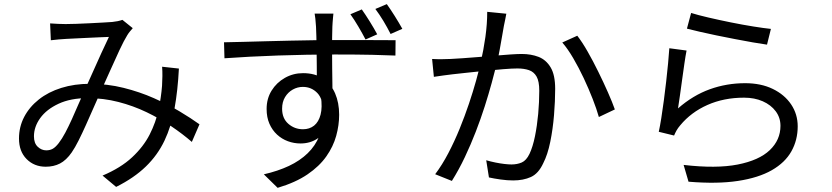

<svg xmlns="http://www.w3.org/2000/svg" viewBox="-20 -847 4040 932"><path d="M223.2 -733.4Q242.4 -732 262.7 -731.1Q283 -730.2 298.4 -730.2Q318.4 -730.2 349.7 -731.3Q380.9 -732.5 415.1 -734.1Q449.3 -735.7 479.1 -737.5Q508.9 -739.3 524.4 -740.3Q538.7 -741.7 551.4 -744.3Q564 -747 574.2 -750.6L624.4 -710.3Q617.3 -702.2 610.7 -694.3Q604 -686.3 598 -676.5Q582.2 -651.2 560 -603.8Q537.8 -556.5 513.2 -500.9Q488.6 -445.3 465 -393.5Q450 -360.3 432.7 -320.6Q415.4 -280.9 397.2 -240.5Q379.1 -200.1 361.6 -165.2Q344.2 -130.4 328 -107Q301.5 -69 271.1 -53.3Q240.8 -37.7 202 -37.7Q146.2 -37.7 109.2 -74.8Q72.2 -112 72.2 -174.6Q72.2 -231.1 97.4 -279.5Q122.7 -327.8 168.5 -364.1Q214.3 -400.5 277.7 -420.3Q341.1 -440.2 417 -440.2Q501.1 -440.2 579.7 -420.6Q658.2 -401 726.8 -370.6Q795.3 -340.2 851.7 -306.4Q908.1 -272.6 948.3 -243.6L911.2 -158.1Q867.3 -196.3 811.9 -233.7Q756.5 -271.2 691.7 -302.3Q626.9 -333.5 554.6 -352.1Q482.4 -370.7 405.4 -370.7Q323.2 -370.7 264.5 -343.5Q205.8 -316.2 175.3 -273.9Q144.8 -231.5 144.8 -185.2Q144.8 -151.8 163.2 -134.5Q181.5 -117.2 204.7 -117.2Q222.3 -117.2 236 -124.8Q249.7 -132.5 265.1 -152.4Q281 -173 296.9 -202.9Q312.7 -232.7 328.7 -268Q344.7 -303.4 360 -339.2Q375.4 -375 389.6 -406Q409.6 -450.1 430.5 -497.1Q451.4 -544.1 471.5 -588.3Q491.7 -632.5 508.7 -667.8Q493.7 -667.2 466.2 -666.1Q438.6 -665 407 -663.4Q375.3 -661.8 346.8 -660.5Q318.2 -659.2 301.2 -658.2Q285 -657.2 265 -655.6Q245 -654 226.8 -651.6ZM848.4 -514.2Q843 -407.6 827.2 -320.6Q811.4 -233.5 778.2 -163.8Q745 -94 688 -38.7Q631.1 16.6 543.7 60.3L477.8 5.3Q566.1 -32 621.1 -83.3Q676.2 -134.6 706.5 -194Q736.7 -253.5 749.6 -314.6Q762.4 -375.6 766.6 -430.9Q768 -453.6 768.3 -477.9Q768.6 -502.1 766.9 -523.1Z M1598.4 -780.9Q1598 -775.6 1596.6 -762.7Q1595.2 -749.8 1594.5 -737.1Q1593.8 -724.5 1593.4 -717.9Q1592.4 -698.5 1592.2 -665.8Q1592 -633.2 1592 -593.9Q1592 -554.7 1592.5 -514.9Q1593 -475.2 1593.5 -439.8Q1594 -404.4 1594 -380.4L1518 -419.3Q1518 -432.8 1518 -461.5Q1518 -490.2 1517.7 -527.1Q1517.4 -564 1516.9 -601.6Q1516.4 -639.2 1515.7 -670.1Q1515 -700.9 1514 -717.5Q1512.9 -737.7 1510.8 -756.2Q1508.7 -774.8 1507.3 -780.9ZM1067.4 -641.7Q1108.3 -642.4 1160.5 -643.8Q1212.7 -645.2 1271.4 -646.8Q1330 -648.4 1389.9 -649.7Q1449.9 -651 1505.5 -651.8Q1561 -652.6 1607.5 -652.6Q1653.1 -652.6 1697.8 -652.5Q1742.4 -652.4 1781.6 -652.4Q1820.8 -652.4 1851.5 -652.1Q1882.1 -651.8 1900.2 -651.8L1899.5 -577.3Q1857.4 -579.3 1786.8 -580.9Q1716.1 -582.5 1606.1 -582.5Q1541.6 -582.5 1471.3 -581.3Q1401 -580.1 1329.8 -577.6Q1258.7 -575.1 1192.3 -571.7Q1126 -568.3 1069.6 -564.1ZM1592.2 -351.3Q1592.2 -284.5 1572.8 -239.9Q1553.4 -195.3 1518.9 -173Q1484.4 -150.6 1438.7 -150.6Q1407.1 -150.6 1377.6 -161.4Q1348.1 -172.2 1324.8 -193.7Q1301.4 -215.3 1287.8 -246.4Q1274.2 -277.5 1274.2 -318.2Q1274.2 -368.2 1298.3 -407.1Q1322.4 -446.1 1362.9 -469Q1403.3 -491.9 1451 -491.9Q1509.4 -491.9 1548.2 -465.5Q1587.1 -439.2 1606.7 -393.7Q1626.3 -348.2 1626.3 -290Q1626.3 -239.5 1612 -187.7Q1597.8 -135.8 1564 -87.8Q1530.2 -39.7 1472.6 -0.5Q1415 38.8 1327.7 64.8L1260.7 -0.8Q1329 -16.4 1382.6 -41.6Q1436.1 -66.9 1473.4 -103Q1510.7 -139 1530.1 -187.2Q1549.5 -235.3 1549.5 -297.2Q1549.5 -365.1 1520.7 -395.2Q1491.8 -425.2 1450.2 -425.2Q1424.2 -425.2 1401.2 -412.3Q1378.2 -399.4 1363.8 -375.8Q1349.4 -352.1 1349.4 -319.4Q1349.4 -272.2 1379.8 -245.9Q1410.1 -219.6 1450.8 -219.6Q1482.4 -219.6 1504.6 -237.2Q1526.8 -254.9 1536.1 -290.5Q1545.4 -326.1 1537.6 -378.9ZM1736.2 -801.3Q1753.9 -776.3 1775.1 -742.3Q1796.3 -708.2 1811.1 -680.4L1754.4 -655.3Q1738.8 -685.3 1719.2 -718.5Q1699.6 -751.8 1680.9 -777.8ZM1857.6 -827Q1875.4 -802.1 1896.2 -769.1Q1916.9 -736.2 1933 -707.1L1876 -682Q1860.4 -713.2 1840.9 -745.6Q1821.3 -777.9 1802 -803.5Z M2437.8 -780.4Q2435.2 -766.9 2432.2 -751.4Q2429.1 -735.9 2425.9 -721Q2422.8 -703.3 2417.4 -672.3Q2412 -641.3 2405.8 -606.8Q2399.6 -572.3 2392.1 -540.8Q2381.5 -498.4 2366.9 -444.9Q2352.3 -391.4 2333.1 -331Q2313.8 -270.6 2289.7 -208.2Q2265.6 -145.8 2236.7 -84.7Q2207.8 -23.5 2173.5 31.2L2092.4 -1.3Q2126.5 -46.6 2156.4 -103.8Q2186.3 -161 2211.3 -222.4Q2236.3 -283.8 2256.4 -343.6Q2276.5 -403.5 2290.8 -454.9Q2305.1 -506.3 2313.1 -543.1Q2327.1 -602.9 2336.2 -667.5Q2345.2 -732.2 2345 -789.6ZM2782.2 -673.6Q2805.8 -643.3 2832.2 -597.1Q2858.6 -551 2884.1 -499Q2909.7 -447.1 2931 -398.8Q2952.3 -350.6 2964.6 -315.8L2887 -279Q2876.2 -317.5 2856.9 -366.8Q2837.7 -416.1 2813.5 -467.6Q2789.2 -519 2762.5 -564.7Q2735.8 -610.3 2709.4 -640.7ZM2077.5 -560.8Q2101.1 -559.4 2122.1 -559.6Q2143.2 -559.8 2167.1 -560.8Q2189.7 -561.8 2225 -564.3Q2260.3 -566.8 2301.4 -570.1Q2342.5 -573.4 2383.3 -576.9Q2424 -580.4 2458.3 -582.7Q2492.6 -585 2512.5 -585Q2557.7 -585 2594.1 -571Q2630.5 -557 2652.7 -520.2Q2674.9 -483.5 2674.9 -415.8Q2674.9 -356.6 2669.3 -288.3Q2663.7 -220 2651 -158.1Q2638.4 -96.3 2617 -54.7Q2593.9 -4.4 2556.9 12.3Q2519.9 28.9 2471.1 28.9Q2442.7 28.9 2410 24.3Q2377.3 19.7 2353.4 14.3L2340.2 -69.1Q2361.6 -62.9 2384.5 -58.2Q2407.4 -53.5 2428.2 -51.1Q2449 -48.7 2462.8 -48.7Q2490.4 -48.7 2512.6 -58.3Q2534.8 -67.9 2550.3 -100.1Q2566.4 -134.3 2576.8 -185.4Q2587.2 -236.5 2592.5 -294.5Q2597.7 -352.6 2597.7 -406.5Q2597.7 -452.6 2584.6 -475.4Q2571.6 -498.2 2547.7 -506.5Q2523.9 -514.7 2491.6 -514.7Q2466.4 -514.7 2423.3 -511.2Q2380.2 -507.7 2331.5 -502.9Q2282.8 -498.1 2241 -493.4Q2199.2 -488.7 2176.1 -486.3Q2158.8 -484.2 2132.2 -480.7Q2105.6 -477.2 2086.1 -474Z M3334.8 -784.1Q3367.3 -773.9 3418.9 -761.9Q3470.4 -749.9 3527.7 -738.3Q3584.9 -726.7 3637 -718.4Q3689.1 -710.1 3722.1 -706.7L3703.2 -630.3Q3674.6 -634.3 3634.2 -641.3Q3593.7 -648.4 3547.6 -657.3Q3501.6 -666.2 3456.7 -675.4Q3411.9 -684.6 3374.9 -693.3Q3337.9 -702 3314.5 -708ZM3312.7 -601.7Q3307.7 -576.4 3302.2 -538.5Q3296.7 -500.7 3291.1 -459.7Q3285.5 -418.7 3280.3 -381.9Q3275 -345 3271.2 -320.8Q3343.5 -384.1 3425.4 -413.7Q3507.3 -443.2 3597 -443.2Q3673.9 -443.2 3731.1 -415.4Q3788.3 -387.7 3820.3 -340.2Q3852.2 -292.7 3852.2 -233.7Q3852.2 -167.2 3821.6 -112.5Q3791 -57.8 3726.6 -20.9Q3662.2 16 3561.9 31.3Q3461.6 46.6 3322.2 35L3298.4 -46.5Q3456.6 -28 3560.6 -48.3Q3664.7 -68.7 3716.6 -118.2Q3768.5 -167.8 3768.5 -236.1Q3768.5 -276.1 3745.4 -306.9Q3722.3 -337.8 3682.5 -355.4Q3642.7 -372.9 3591.8 -372.9Q3493.8 -372.9 3414.2 -337.6Q3334.7 -302.3 3282.1 -238.9Q3270.8 -225.8 3263.9 -213.5Q3257.1 -201.2 3252.1 -189.1L3177.8 -207.3Q3183.8 -234.6 3190.1 -274.1Q3196.4 -313.6 3202.4 -359.2Q3208.4 -404.8 3213.7 -451Q3219 -497.2 3223 -539.6Q3227 -581.9 3229 -612.8Z"/></svg>

Font: Noto Sans TC Thin
Style: Regular
Weight: 100
Designer: Ryoko NISHIZUKA 西塚涼子 (kana, bopomofo & ideographs); Paul D. Hunt (Latin, Greek & Cyrillic); Sandoll Communications 산돌커뮤니
Foundry: Adobe
Version: Version 2.004-H2;hotconv 1.0.118;makeotfexe 2.5.65603